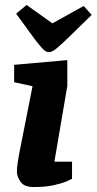

<svg xmlns="http://www.w3.org/2000/svg" viewBox="-20 -746 389 773"><path d="M115 7Q77 7 62.5 -14.5Q48 -36 48 -54Q48 -72 51.5 -93Q55 -114 57 -126L111 -399L37 -415V-485L251 -504V-400L199 -95H270V-26Q267 -24 248.5 -16Q230 -8 197 -0.5Q164 7 115 7ZM177 -536Q164 -536 150.5 -551Q137 -566 123 -584L45 -691L87 -726L191 -652L317 -722L349 -686L262 -601Q229 -569 209.5 -552.5Q190 -536 177 -536Z"/></svg>

Font: Faustina Light ExtraBold
Style: Italic
Weight: 800
Italic angle: -8°
Version: Version 1.200